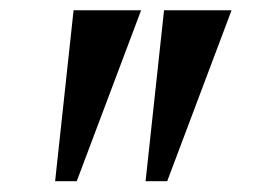

<svg xmlns="http://www.w3.org/2000/svg" viewBox="-20 -844 514 364"><path d="M247.5 -824.5 125.5 -500.5H84.5L119.5 -824.5ZM419 -824.5 297 -500.5H256L291 -824.5Z"/></svg>

Font: Merriweather 120pt ExtraBold
Style: Regular
Weight: 800
Version: Version 2.100